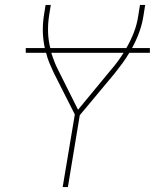

<svg xmlns="http://www.w3.org/2000/svg" viewBox="-20 -755 640 775"><path d="M233 0 282 -293 197 -461Q188 -480 179.5 -500.5Q171 -521 166 -542H84V-561H161Q154 -592 153 -625Q152 -658 157 -691L164 -735H185L178 -691Q173 -658 174 -625Q175 -592 183 -561H490Q508 -592 520.5 -624.5Q533 -657 538 -691L545 -735H566L559 -691Q554 -658 542 -625Q530 -592 513 -561H585V-542H502Q489 -520 474 -499.5Q459 -479 443 -459L302 -290L254 0ZM295 -312 427 -472Q441 -488 454 -505.5Q467 -523 479 -542H187Q193 -523 200 -505Q207 -487 216 -470Z"/></svg>

Font: Iosevka Curly Thin Extended
Style: Italic
Weight: 100
Width: 7
Italic angle: -9°
Monospace: yes
Designer: Belleve Invis
Foundry: Belleve Invis
Version: Version 11.1.0; ttfautohint (v1.8.3)